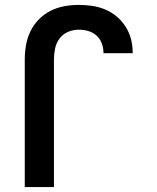

<svg xmlns="http://www.w3.org/2000/svg" viewBox="-20 -763 640 783"><path d="M200 0H81V-520Q81 -549 86 -578.5Q91 -608 104 -635Q117 -662 138 -683.5Q159 -705 185.5 -718.5Q212 -732 241.5 -737.5Q271 -743 301 -743Q329 -743 356 -739Q383 -735 408.5 -724.5Q434 -714 455.5 -696Q477 -678 492 -654.5Q507 -631 514 -604.5Q521 -578 521 -550V-546H402V-548Q402 -567 395 -586Q388 -605 373.5 -618Q359 -631 340 -636.5Q321 -642 301 -642Q279 -642 257.5 -633Q236 -624 222.5 -605.5Q209 -587 204.5 -564.5Q200 -542 200 -520Z"/></svg>

Font: Iosevka Extended
Style: Bold
Weight: 700
Width: 7
Monospace: yes
Designer: Belleve Invis
Foundry: Belleve Invis
Version: Version 32.5.0; ttfautohint (v1.8.4)